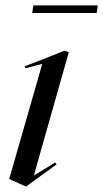

<svg xmlns="http://www.w3.org/2000/svg" viewBox="-20 -673 381 709"><path d="M76 16 189 -66 184 -73 105 -25 234 -480 218 -486 161 -463 71 -428 74 -421 136 -437 14 -12ZM99 -625H337L341 -653H103Z"/></svg>

Font: Mazius Display Extra italic
Style: Regular
Weight: 400
Italic angle: -17°
Designer: Alberto Casagrande & Collletttivo
Foundry: Collletttivo
Version: Version 2.000;Glyphs 3.2 (3217)